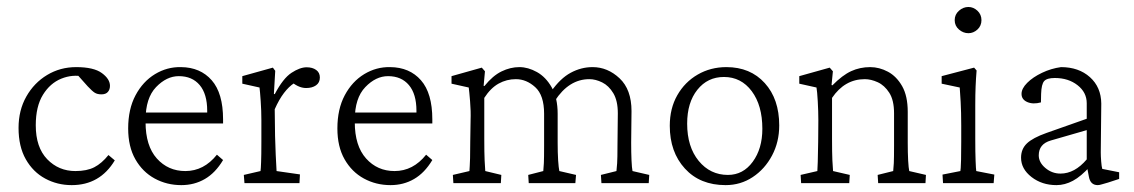

<svg xmlns="http://www.w3.org/2000/svg" viewBox="-20 -535 3313 561"><path d="M189.5 5.9Q147.5 5.9 112.1 -13.2Q76.7 -32.2 55.4 -69.6Q34.2 -106.9 34.2 -161.1Q34.2 -212.9 56.9 -252.9Q79.6 -293 117.7 -315.9Q155.8 -338.9 202.6 -338.9Q253.9 -338.9 277.6 -321.5Q301.3 -304.2 301.3 -284.2Q301.3 -273.4 295.2 -266.4Q289.1 -259.3 276.4 -259.3Q264.6 -259.3 257.1 -263.9Q249.5 -268.6 236.3 -282.7L204.1 -318.8L226.1 -311Q191.9 -318.4 159.2 -305.2Q126.5 -292 105.5 -258.1Q84.5 -224.1 84.5 -168.9Q84.5 -104.5 117.9 -69.8Q151.4 -35.2 200.2 -35.2Q233.9 -35.2 255.6 -46.4Q277.3 -57.6 296.9 -82L315.4 -66.4Q272 5.9 189.5 5.9Z M509.8 5.9Q467.3 5.9 431.9 -13.4Q396.5 -32.7 375.5 -69.6Q354.5 -106.4 354.5 -159.7Q354.5 -216.3 376 -256.6Q397.5 -296.9 432.9 -318.4Q468.3 -339.8 508.8 -338.9Q565.4 -338.4 598.6 -300.5Q631.8 -262.7 631.8 -186V-174.3H384.8V-206.1H592.8L585.4 -199.7V-211.4Q585.4 -260.3 563.5 -286.4Q541.5 -312.5 502.4 -312.5Q466.8 -312.5 436 -280.5Q405.3 -248.5 405.3 -184.6V-178.2Q405.3 -108.9 438.2 -72Q471.2 -35.2 521.5 -35.2Q575.7 -35.2 613.8 -83L631.8 -67.4Q609.4 -29.8 578.6 -12Q547.9 5.9 509.8 5.9Z M694.3 0 692.4 -23.9 741.2 -35.2Q742.2 -41.5 742.9 -61.3Q743.7 -81.1 743.7 -121.1V-184.1Q743.7 -211.4 741.7 -240Q739.7 -268.6 738.3 -279.3L688 -290.5V-312.5L777.3 -337.4L784.2 -328.1L780.3 -260.7L782.7 -259.8Q807.1 -306.2 831.8 -322.3Q856.4 -338.4 876 -338.4Q893.1 -338.4 903.8 -330.6Q914.6 -322.8 914.6 -308.6Q914.6 -293.5 903.3 -285.6Q892.1 -277.8 874.5 -277.8Q862.3 -277.8 850.1 -283.7Q837.9 -289.6 829.6 -298.3L839.4 -292Q824.2 -282.2 809.8 -263.4Q795.4 -244.6 782.7 -215.8L783.7 -137.7Q784.2 -114.3 785.6 -83Q787.1 -51.8 788.1 -35.2L856.4 -25.4L855 0Z M1121.1 5.9Q1078.6 5.9 1043.2 -13.4Q1007.8 -32.7 986.8 -69.6Q965.8 -106.4 965.8 -159.7Q965.8 -216.3 987.3 -256.6Q1008.8 -296.9 1044.2 -318.4Q1079.6 -339.8 1120.1 -338.9Q1176.8 -338.4 1210 -300.5Q1243.2 -262.7 1243.2 -186V-174.3H996.1V-206.1H1204.1L1196.8 -199.7V-211.4Q1196.8 -260.3 1174.8 -286.4Q1152.8 -312.5 1113.8 -312.5Q1078.1 -312.5 1047.4 -280.5Q1016.6 -248.5 1016.6 -184.6V-178.2Q1016.6 -108.9 1049.6 -72Q1082.5 -35.2 1132.8 -35.2Q1187 -35.2 1225.1 -83L1243.2 -67.4Q1220.7 -29.8 1189.9 -12Q1159.2 5.9 1121.1 5.9Z M1304.7 0 1303.2 -23.9 1351.6 -35.2Q1352.1 -42 1352.5 -49.6Q1353 -57.1 1353.5 -73.2Q1354 -89.4 1354 -121.1L1355 -184.1Q1356 -210 1353.5 -239.3Q1351.1 -268.6 1349.6 -279.3L1299.3 -290.5V-312.5L1387.7 -337.4L1397 -326.7L1393.1 -284.2L1395.5 -283.7Q1419.9 -314 1445.6 -326.4Q1471.2 -338.9 1497.6 -338.9Q1522.9 -338.9 1548.8 -324.5Q1574.7 -310.1 1592 -279.8Q1609.4 -249.5 1609.4 -202.1V-118.2Q1609.4 -88.9 1610.8 -66.7Q1612.3 -44.4 1614.3 -35.2L1663.1 -23.9L1661.1 0H1524.9L1523.4 -23.9L1567.4 -35.2Q1568.4 -43.9 1569.1 -58.3Q1569.8 -72.8 1569.8 -110.4V-202.6Q1569.8 -256.8 1543.9 -280.3Q1518.1 -303.7 1487.3 -303.7Q1460.4 -303.7 1437 -290.8Q1413.6 -277.8 1395 -249V-128.9Q1395 -88.9 1396 -66.9Q1397 -44.9 1397.9 -35.2L1444.8 -23.9L1443.4 0ZM1737.3 0 1735.8 -23.9 1781.2 -35.2Q1782.2 -43.9 1783.2 -57.9Q1784.2 -71.8 1784.2 -110.4L1785.2 -204.1Q1785.2 -240.7 1772 -262.7Q1758.8 -284.7 1739.5 -294.2Q1720.2 -303.7 1702.1 -303.7Q1642.1 -303.7 1601.1 -240.2L1589.8 -267.1Q1617.2 -306.2 1647.7 -322.5Q1678.2 -338.9 1711.4 -338.9Q1755.4 -338.9 1790.3 -306.2Q1825.2 -273.4 1825.2 -210.4L1824.2 -118.2Q1824.2 -88.9 1825.2 -66.7Q1826.2 -44.4 1828.1 -35.2L1877 -23.9L1875.5 0Z M2100.1 5.9Q2025.4 5.9 1981.2 -42.5Q1937 -90.8 1937 -167.5Q1937 -218.3 1959 -256.8Q1981 -295.4 2018.6 -317.1Q2056.2 -338.9 2102.5 -338.9Q2172.4 -338.9 2214.6 -292.2Q2256.8 -245.6 2256.8 -168.5Q2256.8 -120.1 2235.8 -80.6Q2214.8 -41 2179.4 -17.6Q2144 5.9 2100.1 5.9ZM2106.9 -23.9Q2151.4 -23.9 2179.4 -62.3Q2207.5 -100.6 2207.5 -158.7Q2207.5 -227.1 2176.5 -268.6Q2145.5 -310.1 2095.2 -310.1Q2047.4 -310.1 2017.6 -272.7Q1987.8 -235.4 1987.8 -173.8Q1987.8 -106 2021.5 -64.9Q2055.2 -23.9 2106.9 -23.9Z M2320.8 0 2319.3 -23.9 2368.2 -35.2Q2368.7 -44.9 2369.4 -62Q2370.1 -79.1 2370.6 -121.1L2371.1 -183.1Q2371.1 -209.5 2369.4 -239Q2367.7 -268.6 2365.7 -279.3L2315.4 -290.5V-312.5L2404.3 -337.4L2413.6 -326.7L2409.7 -286.6L2412.1 -285.6Q2441.4 -315.4 2467 -327.1Q2492.7 -338.9 2522.5 -338.9Q2549.3 -338.9 2574.5 -325.4Q2599.6 -312 2616 -283.2Q2632.3 -254.4 2632.3 -208V-118.2Q2632.3 -88.9 2633.5 -66.2Q2634.8 -43.5 2636.7 -35.2L2685.5 -23.9L2684.1 0H2545.9L2544.4 -23.9L2589.8 -35.2Q2590.8 -43.9 2591.6 -58.3Q2592.3 -72.8 2592.3 -110.4V-204.1Q2592.3 -242.2 2578.4 -263.9Q2564.5 -285.6 2544.7 -294.7Q2524.9 -303.7 2506.8 -303.7Q2448.2 -303.7 2411.1 -249V-128.9Q2411.1 -88.9 2412.1 -66.9Q2413.1 -44.9 2414.1 -35.2L2462.9 -23.9L2461.4 0Z M2735.4 0 2733.9 -24.9 2786.1 -35.2Q2786.6 -38.1 2787.1 -44.4Q2787.6 -50.8 2788.1 -68.1Q2788.6 -85.4 2788.6 -121.1V-168.5Q2788.6 -206.5 2786.9 -237.5Q2785.2 -268.6 2784.2 -279.3L2731.4 -290.5V-312.5L2826.2 -337.4L2833.5 -329.1Q2831.5 -305.2 2830.6 -282.2Q2829.6 -259.3 2829.6 -228V-128.9Q2829.6 -88.9 2830.6 -64.9Q2831.5 -41 2832.5 -35.2L2885.3 -24.9L2883.3 0ZM2809.6 -438Q2794.4 -438 2782 -448.7Q2769.5 -459.5 2769.5 -476.1Q2769.5 -492.7 2782 -503.7Q2794.4 -514.6 2809.6 -514.6Q2824.2 -514.6 2835.9 -503.7Q2847.7 -492.7 2847.7 -476.1Q2847.7 -459.5 2835.9 -448.7Q2824.2 -438 2809.6 -438Z M3066.9 5.9Q3024.4 5.9 2993.9 -17.8Q2963.4 -41.5 2963.4 -74.2Q2963.4 -99.6 2980.5 -116Q2997.6 -132.3 3037.6 -146.5L3155.3 -188V-233.4Q3155.3 -265.1 3128.4 -286.1Q3101.6 -307.1 3062 -307.1Q3039.1 -307.1 3031 -298.1Q3022.9 -289.1 3022 -260.7L3021.5 -235.8Q2998.5 -229.5 2981.7 -236.8Q2964.8 -244.1 2964.8 -260.7Q2964.8 -276.4 2981.4 -293Q2998 -309.6 3024.7 -322.3Q3051.3 -335 3080.1 -338.9Q3131.8 -338.9 3164.6 -309.6Q3197.3 -280.3 3197.8 -232.4L3196.3 -89.8Q3196.3 -79.1 3197.5 -63.5Q3198.7 -47.9 3200.7 -41.5L3250 -31.7V-12.2L3217.3 -1.5Q3208 1 3200.2 3.4Q3192.4 5.9 3187.5 5.9Q3166 5.9 3161.6 -18.6L3156.2 -46.9L3165.5 -49.3Q3138.7 -19.5 3115 -6.8Q3091.3 5.9 3066.9 5.9ZM3078.6 -27.8Q3120.1 -27.8 3155.3 -69.3V-154.8L3050.3 -124.5Q3015.1 -114.3 3015.1 -81.1Q3015.1 -60.5 3034.4 -44.2Q3053.7 -27.8 3078.6 -27.8Z"/></svg>

Font: Lateef ExtraLight
Style: Regular
Weight: 200
Designer: SIL International
Foundry: SIL International
Version: Version 4.200